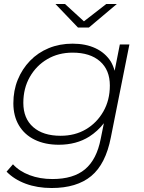

<svg xmlns="http://www.w3.org/2000/svg" viewBox="-20 -745 722 963"><path d="M239 198Q167 198 109 176.5Q51 155 13 116L45 79Q77 114 128.5 133.5Q180 153 243 153Q348 153 406.5 104Q465 55 485 -48L501 -127Q470 -87 428 -60Q363 -19 275 -19Q206 -19 154.5 -44Q103 -69 75 -116Q47 -163 47 -227Q47 -291 69 -345Q91 -399 130.5 -440Q170 -481 224.5 -503.5Q279 -526 344 -526Q410 -526 459 -503Q508 -480 536 -436Q548 -415 555 -390L581 -522H629L536 -56Q510 78 437.5 138Q365 198 239 198ZM284 -64Q356 -64 411 -96.5Q466 -129 498.5 -186Q531 -243 531 -316Q531 -394 481.5 -437.5Q432 -481 344 -481Q273 -481 217.5 -448.5Q162 -416 129.5 -359Q97 -302 97 -229Q97 -151 146.5 -107.5Q196 -64 284 -64ZM371 -607 258 -725H306L401 -638L513 -725H566L426 -607Z"/></svg>

Font: Montserrat Thin Light
Style: Italic
Weight: 300
Italic angle: -11.3°
Version: Version 9.000